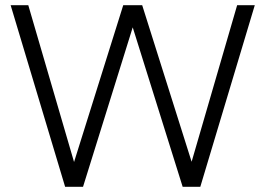

<svg xmlns="http://www.w3.org/2000/svg" viewBox="-20 -720 1023 740"><path d="M231 0 21 -700H89L277 -56H253L455 -700H528L731 -57H707L894 -700H962L752 0H684L482 -645H501L300 0Z"/></svg>

Font: SUSE Thin Light
Style: Regular
Weight: 300
Version: Version 1.000